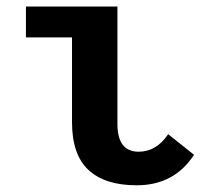

<svg xmlns="http://www.w3.org/2000/svg" viewBox="-20 -548 640 578"><path d="M391.6 9.8Q295.9 9.8 246.3 -36.4Q196.8 -82.5 196.8 -180.2V-435.5H58.1V-528.3H333.5V-174.8Q333.5 -91.3 397.5 -91.3Q450.7 -91.3 486.3 -144L564 -82Q504.4 9.8 391.6 9.8Z"/></svg>

Font: Liberation Mono
Style: Bold
Weight: 700
Monospace: yes
Designer: Steve Matteson
Foundry: Ascender Corporation
Version: Version 2.1.5